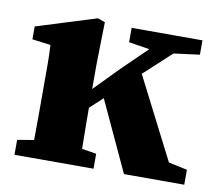

<svg xmlns="http://www.w3.org/2000/svg" viewBox="-62 -573 734 646"><g transform="rotate(10 305.0 -250.5)"><path d="M26 0V-51L122 -67H199L296 -51V0ZM81 0Q82 -25 82.5 -62.5Q83 -100 83 -140Q83 -180 83 -212V-269Q83 -296 83 -314Q83 -332 82.5 -348.5Q82 -365 81 -385L18 -393V-437L223 -501L248 -492L245 -349V-228Q245 -188 245.5 -144.5Q246 -101 246.5 -63Q247 -25 248 0ZM169 -129V-199H182L326 -346L471 -487H557ZM400 0 278 -263 389 -365 563 -24 480 -78 606 -51V0ZM446 -423 340 -440V-489H582V-440L467 -425Z"/></g></svg>

Font: Source Serif 4 18pt
Style: Bold
Weight: 700
Designer: Frank Grießhammer
Foundry: Adobe Systems Incorporated
Version: Version 4.004;hotconv 1.0.116;makeotfexe 2.5.65601